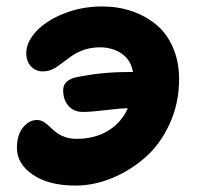

<svg xmlns="http://www.w3.org/2000/svg" viewBox="-20 -537 611 592"><path d="M212.9 35.2Q130.4 35.2 81.3 1.7Q32.2 -31.7 32.2 -81.1Q32.2 -121.1 51 -144Q69.8 -167 94.2 -167Q105 -167 115 -160.9Q125 -154.8 133.5 -146.2Q142.1 -137.7 152.6 -129.4Q163.1 -121.1 179.2 -115Q195.3 -108.9 215.8 -108.9Q271.5 -108.9 312.7 -133.5Q354 -158.2 374 -203.1H372.1Q352.5 -203.1 306.4 -197.5Q260.3 -191.9 234.9 -191.9Q208 -191.9 191.4 -210.2Q174.8 -228.5 174.8 -258.8Q174.8 -289.6 214.8 -298.8Q292.5 -314.9 375 -314.9H390.1Q383.3 -353 354.5 -372.1Q325.7 -391.1 288.1 -391.1Q241.2 -391.1 202.1 -365.2Q191.4 -357.9 176.8 -346.7Q162.1 -335.4 154.5 -330.3Q147 -325.2 135.7 -321Q124.5 -316.9 111.8 -316.9Q89.8 -316.9 75.4 -332.5Q61 -348.1 61 -373Q61 -407.2 91.8 -440.4Q122.6 -473.6 177.5 -495.4Q232.4 -517.1 294.9 -517.1Q343.3 -517.1 385.5 -502.9Q427.7 -488.8 460.7 -461.9Q493.7 -435.1 512.9 -391.4Q532.2 -347.7 532.2 -293Q532.2 -218.3 502.9 -154.8Q473.6 -91.3 427 -50.8Q380.4 -10.3 324.5 12.5Q268.6 35.2 212.9 35.2Z"/></svg>

Font: Shantell Sans Irregular
Style: Bold
Weight: 700
Designer: Stephen Nixon, Anya Danilova, Shantell Martin
Foundry: Arrow Type
Version: Version 1.006;[9816181b4]